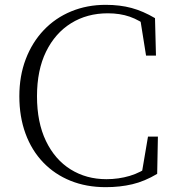

<svg xmlns="http://www.w3.org/2000/svg" viewBox="-20 -759 726 794"><path d="M417 15Q337 15 271.5 -11.5Q206 -38 158.5 -87.5Q111 -137 85.5 -206.5Q60 -276 60 -361Q60 -445 86.5 -514.5Q113 -584 161 -634.5Q209 -685 274.5 -712Q340 -739 417 -739Q476 -739 524 -726Q572 -713 621 -684L625 -529H584L558 -692L600 -678V-643Q557 -676 516.5 -690Q476 -704 426 -704Q340 -704 274 -663Q208 -622 170.5 -545.5Q133 -469 133 -361Q133 -253 170 -176Q207 -99 272 -58.5Q337 -18 420 -18Q470 -18 516 -31.5Q562 -45 605 -77V-45L565 -35L592 -194H633L630 -40Q578 -9 527 3Q476 15 417 15Z"/></svg>

Font: Noto Serif HK ExtraLight
Style: Regular
Weight: 200
Designer: Ryoko NISHIZUKA 西塚涼子 (kana & ideographs); Frank Grießhammer (Latin, Greek & Cyrillic); Wenlong ZHANG 张文龙 (bopomofo); San
Foundry: Adobe
Version: Version 2.002-H1;hotconv 1.1.0;makeotfexe 2.6.0